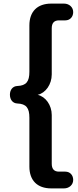

<svg xmlns="http://www.w3.org/2000/svg" viewBox="-20 -865 430 1065"><path d="M264 180H335C364 180 386 160 386 133C386 107 369 87 342 87H307C280 87 267 72 267 43V-227C267 -282 233 -329 189 -339C233 -349 267 -397 267 -452V-708C267 -737 280 -752 307 -752H342C369 -752 386 -772 386 -798C386 -825 364 -845 335 -845H264C187 -845 143 -801 143 -724V-467C143 -413 126 -390 76 -388C50 -387 35 -366 35 -340C35 -313 50 -292 76 -291C126 -289 143 -266 143 -212V59C143 136 187 180 264 180Z"/></svg>

Font: SN Pro SemiBold
Style: Regular
Weight: 600
Designer: Tobias Whetton
Foundry: Supernotes
Version: Version 1.003;Glyphs 3.3 (3324)